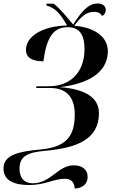

<svg xmlns="http://www.w3.org/2000/svg" viewBox="-28 -870 660 1102"><path d="M401 212C445 210 475 187 475 145C475 109 450 79 396 79C303 79 265 182 160 182C111 182 84 151 84 98C84 24 135 5 226 -4C416 -20 539 -71 540 -220C540 -320 444 -360 314 -370C464 -386 591 -447 591 -576C591 -661 511 -714 398 -722C435 -772 466 -802 512 -802C538 -802 549 -792 559 -778C571 -786 579 -798 579 -813C579 -836 560 -850 533 -850C479 -850 440 -805 392 -729C352 -777 313 -824 280 -849H239L238 -839C290 -822 313 -799 357 -724C209 -720 121 -658 121 -584C121 -536 162 -518 221 -518C239 -647 272 -714 361 -714C431 -714 457 -666 457 -589C457 -448 369 -375 253 -375H182L179 -365H260C353 -365 401 -313 401 -213C401 -79 344 -26 205 -12C82 -1 -8 18 -8 97C-8 170 60 192 140 192C231 192 282 156 345 156C385 156 398 180 401 212Z"/></svg>

Font: Noto Serif Display SemiBold
Style: Italic
Weight: 600
Italic angle: -12°
Designer: Monotype Design Team
Foundry: Monotype Imaging Inc.
Version: Version 2.009